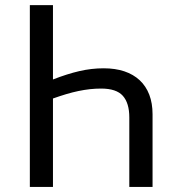

<svg xmlns="http://www.w3.org/2000/svg" viewBox="-20 -734 700 754"><path d="M97.2 -713.9H188V-421.9Q244.1 -443.8 291.7 -454.8Q339.4 -465.8 387.2 -465.8Q432.6 -465.8 468.3 -453.9Q503.9 -441.9 528.6 -418.9Q553.2 -396 566.2 -362.3Q579.1 -328.6 579.1 -285.2V0H487.8V-272.9Q487.8 -329.1 462.4 -357.7Q437 -386.2 377 -386.2Q355 -386.2 333 -383.8Q311 -381.3 287.8 -376.5Q264.6 -371.6 240 -364.3Q215.3 -356.9 188 -347.2V0H97.2Z"/></svg>

Font: Genotype
Style: Regular
Weight: 400
Foundry: Ascender Corporation
Version: Version 1.00